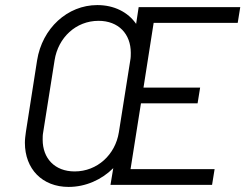

<svg xmlns="http://www.w3.org/2000/svg" viewBox="-20 -728 966 756"><path d="M916 -638 926 -700H526L516 -634C484 -680 430 -708 363 -708C246 -708 146 -617 126 -490L82 -209C80 -194 78 -180 78 -166C78 -62 147 8 250 8C317 8 380 -20 426 -66L415 0H815L825 -62H494L535 -321H758L768 -383H545L585 -638ZM274 -53C195 -53 148 -105 148 -178C148 -187 148 -197 150 -207L195 -491C209 -580 279 -646 368 -646C447 -646 495 -594 495 -520C495 -511 495 -501 493 -491L448 -207C434 -119 363 -53 274 -53Z"/></svg>

Font: Arthouse Owned
Style: Italic
Weight: 400
Italic angle: -10°
Designer: Jeremy Tribby
Foundry: Tribby Type
Version: Version 1.000;PS 001.000;hotconv 1.0.88;makeotf.lib2.5.64775